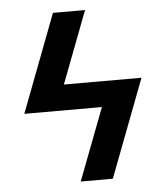

<svg xmlns="http://www.w3.org/2000/svg" viewBox="-53 -781 705 828"><g transform="rotate(-5 300.0 -367.5)"><path d="M263 0 382 -312H46L207 -735H346L227 -423H563L402 0Z"/></g></svg>

Font: Iosevka Extrabold Extended
Style: Italic
Weight: 800
Width: 7
Italic angle: -9°
Monospace: yes
Designer: Belleve Invis
Foundry: Belleve Invis
Version: Version 32.5.0; ttfautohint (v1.8.4)